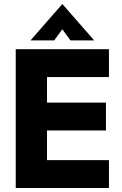

<svg xmlns="http://www.w3.org/2000/svg" viewBox="-20 -944 613 964"><path d="M59 -697H527V-557H216V-429H512V-289H216V-140H527V0H59ZM293 -924 453 -741H334L293 -797L252 -741H133Z"/></svg>

Font: HK Grotesk Black
Style: Regular
Weight: 900
Designer: Alfredo Marco Pradil
Foundry: Hanken Design Co.
Version: Version 3.001